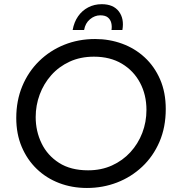

<svg xmlns="http://www.w3.org/2000/svg" viewBox="-20 -903 856 935"><path d="M403.4 12.4Q330.8 12.4 268.2 -11.5Q205.6 -35.4 158.9 -80.4Q112.2 -125.4 85.7 -188.1Q59.2 -250.8 59.2 -328.4Q59.2 -413 88.5 -483.4Q117.8 -553.8 170.4 -605.3Q223 -656.8 292.6 -684.9Q362.2 -713 443.4 -713Q512.4 -713 574.6 -690.3Q636.8 -667.6 684.5 -623.6Q732.2 -579.6 759.7 -516.3Q787.2 -453 787.2 -372.2Q787.2 -283.2 756.5 -212.2Q725.8 -141.2 672.2 -90.9Q618.6 -40.6 549.6 -14.1Q480.6 12.4 403.4 12.4ZM409 -73.6Q473.2 -73.6 525.4 -97.3Q577.6 -121 615.1 -162Q652.6 -203 672.9 -255.8Q693.2 -308.6 693.2 -367.8Q693.2 -441 662.1 -499.7Q631 -558.4 573.7 -592.7Q516.4 -627 437.4 -627Q371.6 -627 319 -602.7Q266.4 -578.4 229.6 -536.8Q192.8 -495.2 173.3 -442.6Q153.8 -390 153.8 -332.8Q153.8 -264.4 182.3 -205.3Q210.8 -146.2 267.5 -109.9Q324.2 -73.6 409 -73.6ZM333.8 -757Q340.8 -795.6 360.3 -823.6Q379.8 -851.6 409.5 -867.1Q439.2 -882.6 475.4 -882.6Q532 -882.6 558.8 -847.3Q585.6 -812 576 -757H523Q525.8 -775 521.8 -791.4Q517.8 -807.8 505.2 -818.1Q492.6 -828.4 468.2 -828.4Q441.4 -828.4 418.3 -809.3Q395.2 -790.2 389.6 -757Z"/></svg>

Font: MuseoModerno Thin
Style: Italic
Weight: 100
Italic angle: -9°
Designer: Pablo Cosgaya, Héctor Gatti, Marcela Romero, and the Authors of The MuseoModerno Project.
Foundry: Omnibus-Type Team
Version: Version 1.003